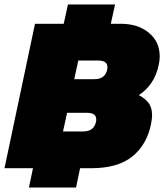

<svg xmlns="http://www.w3.org/2000/svg" viewBox="-41 -750 732 856"><path d="M88 86 106 0H-21L115 -644H243L262 -730H472L453 -644H497Q574 -644 622.5 -604Q671 -564 671 -499Q671 -479 667 -462Q657 -414 633.5 -380Q610 -346 578 -326Q605 -312 621 -291.5Q637 -271 637 -236Q637 -227 635.5 -216.5Q634 -206 632 -195Q613 -104 548.5 -52Q484 0 365 0H316L298 86ZM290 -397H380Q428 -397 437 -440Q438 -444 438 -450Q438 -480 398 -480H308ZM240 -164H330Q378 -164 387 -207Q388 -210 388 -213Q388 -216 388 -218Q388 -247 348 -247H258Z"/></svg>

Font: Kanit Black
Style: Italic
Weight: 900
Italic angle: -12°
Designer: Katatrad Team
Foundry: CadsonDemak
Version: Version 2.000; ttfautohint (v1.8.3)